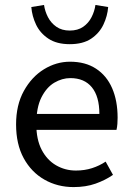

<svg xmlns="http://www.w3.org/2000/svg" viewBox="-20 -749 536 781"><path d="M279.4 12Q213.8 12 160.7 -18.3Q107.5 -48.6 76.4 -105.5Q45.4 -162.5 45.4 -242.9Q45.4 -322.1 77.1 -379.2Q108.7 -436.4 158.8 -467.2Q208.8 -498 264.9 -498Q327.3 -498 370.5 -469.7Q413.8 -441.5 436.1 -390.3Q458.4 -339.2 458.4 -270Q458.4 -257.5 457.5 -245.2Q456.6 -232.9 453.9 -220.8H104.3V-285.6H384.2Q384.2 -356.4 353.7 -393.9Q323.1 -431.3 266.1 -431.3Q232.7 -431.3 201 -412.7Q169.3 -394 148.5 -352.8Q127.7 -311.5 127.7 -243.7Q127.7 -181.8 149.4 -139.9Q171.2 -98 208.1 -76.6Q244.9 -55.3 288.7 -55.3Q324.2 -55.3 354.4 -65Q384.7 -74.8 409.7 -91.6L439.6 -37.7Q408.3 -16 368.7 -2Q329.1 12 279.4 12ZM263.7 -569.3Q210.7 -569.3 177 -591.7Q143.2 -614.1 126.7 -648.8Q110.3 -683.5 107.4 -720.4L159.1 -728.8Q162.8 -703.1 175.1 -679.2Q187.5 -655.3 209.5 -640Q231.5 -624.7 263.7 -624.7Q296.5 -624.7 318.4 -640Q340.3 -655.3 352.4 -679.2Q364.6 -703.1 368.2 -728.8L420 -720.4Q417.1 -683.5 400.6 -648.8Q384.1 -614.1 350.9 -591.7Q317.6 -569.3 263.7 -569.3Z"/></svg>

Font: Source Sans 3
Style: Regular
Weight: 200
Designer: Paul D. Hunt
Foundry: Adobe
Version: Version 3.046;hotconv 1.0.118;makeotfexe 2.5.65603